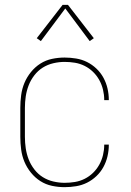

<svg xmlns="http://www.w3.org/2000/svg" viewBox="-20 -766 540 794"><path d="M247 8Q221 8 195 2.5Q169 -3 147 -17Q125 -31 108 -52Q91 -73 81 -97Q71 -121 67.5 -147.5Q64 -174 64 -200V-320Q64 -346 67.5 -372.5Q71 -399 81 -423Q91 -447 108 -468Q125 -489 147 -503Q169 -517 195 -522.5Q221 -528 247 -528Q271 -528 295 -524Q319 -520 340 -509.5Q361 -499 378.5 -482.5Q396 -466 407.5 -445Q419 -424 424.5 -400.5Q430 -377 430 -353Q430 -353 430 -352.5Q430 -352 430 -352H411Q411 -352 411 -352.5Q411 -353 411 -353Q411 -374 406 -395Q401 -416 390.5 -435Q380 -454 364.5 -469Q349 -484 330 -493.5Q311 -503 290 -506.5Q269 -510 247 -510Q224 -510 200.5 -504.5Q177 -499 157 -486.5Q137 -474 122 -454.5Q107 -435 98.5 -413Q90 -391 86.5 -367.5Q83 -344 83 -320V-200Q83 -176 86.5 -152.5Q90 -129 98.5 -107Q107 -85 122 -65.5Q137 -46 157 -33.5Q177 -21 200.5 -15.5Q224 -10 247 -10Q269 -10 290 -13.5Q311 -17 330 -26.5Q349 -36 364.5 -51Q380 -66 390.5 -85Q401 -104 406 -125Q411 -146 411 -167Q411 -167 411 -167.5Q411 -168 411 -168H430Q430 -168 430 -167.5Q430 -167 430 -167Q430 -143 424.5 -119.5Q419 -96 407.5 -75Q396 -54 378.5 -37.5Q361 -21 340 -10.5Q319 0 295 4Q271 8 247 8ZM149 -596 132 -608 239 -746H261L368 -608L351 -596L250 -731Z"/></svg>

Font: Zed Mono Thin
Style: Regular
Weight: 100
Monospace: yes
Designer: Belleve Invis
Foundry: Belleve Invis
Version: Version 1.0.0; ttfautohint (v1.8.4)